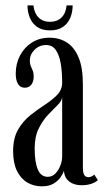

<svg xmlns="http://www.w3.org/2000/svg" viewBox="-20 -664 378 695"><path d="M131 10.5Q102 10.5 78.5 -3.5Q55 -17.5 41.2 -45.8Q27.5 -74 27.5 -117Q27.5 -164 45.5 -195Q63.5 -226 90 -247Q116.5 -268 143 -285.2Q169.5 -302.5 187.2 -320.8Q205 -339 205 -365.5Q205 -403.5 199.8 -434.2Q194.5 -465 182 -483Q169.5 -501 147 -501Q122.5 -501 105.2 -484Q88 -467 88 -444.5Q88 -433 91.5 -424.8Q95 -416.5 98.5 -408.2Q102 -400 102 -387.5Q102 -369.5 93.8 -358Q85.5 -346.5 69.5 -346.5Q53.5 -346.5 45.2 -360Q37 -373.5 37 -397.5Q37 -433.5 52.5 -463Q68 -492.5 95.5 -510Q123 -527.5 159 -527.5Q195 -527.5 222 -510.2Q249 -493 264.5 -456Q280 -419 280 -359V-58.5Q280 -38 285.2 -30.2Q290.5 -22.5 299.5 -22.5Q306.5 -22.5 312.5 -25.8Q318.5 -29 321.5 -32L334 -12Q328.5 -5.5 312.8 0.5Q297 6.5 276 6.5Q257 6.5 242.8 0.2Q228.5 -6 220.5 -17.5Q212.5 -29 211.5 -45.5Q208.5 -36 199.5 -22.8Q190.5 -9.5 174 0.5Q157.5 10.5 131 10.5ZM153 -24Q169 -24 180.8 -36.2Q192.5 -48.5 198.8 -65.5Q205 -82.5 205 -97V-313Q204 -299 188.8 -284Q173.5 -269 154.2 -248.8Q135 -228.5 120.2 -199Q105.5 -169.5 105.5 -126.5Q105.5 -77.5 116.8 -50.8Q128 -24 153 -24ZM161 -554Q132.5 -554 114.5 -566.5Q96.5 -579 88 -599.8Q79.5 -620.5 79.5 -644.5H101Q104 -616 119.8 -600.5Q135.5 -585 161 -585Q186.5 -585 202.5 -600.5Q218.5 -616 221 -644.5H243Q243 -620.5 234.5 -599.8Q226 -579 207.8 -566.5Q189.5 -554 161 -554Z"/></svg>

Font: Imbue 48pt
Style: Regular
Weight: 400
Designer: Tyler Finck
Foundry: Etcetera Type Company
Version: Version 1.102